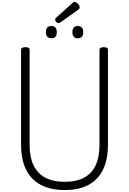

<svg xmlns="http://www.w3.org/2000/svg" viewBox="-20 -1939 1329 1978"><path d="M647 19Q538 19 453.5 -11Q369 -41 312 -100Q255 -159 226 -245.5Q197 -332 197 -445V-1426Q197 -1440 208 -1446.5Q219 -1453 241 -1453Q263 -1453 274 -1446.5Q285 -1440 285 -1426V-445Q285 -322 325 -237.5Q365 -153 445.5 -109.5Q526 -66 648 -66Q768 -66 847.5 -109.5Q927 -153 966 -237.5Q1005 -322 1005 -445V-1426Q1005 -1440 1016 -1446.5Q1027 -1453 1048 -1453Q1092 -1453 1092 -1426V-445Q1092 -295 1041 -191Q990 -87 891 -34Q792 19 647 19ZM509 -1545Q482 -1545 467.5 -1560.5Q453 -1576 453 -1607Q453 -1640 467 -1655.5Q481 -1671 510 -1671Q537 -1671 551 -1655Q565 -1639 565 -1608Q566 -1576 551.5 -1560.5Q537 -1545 509 -1545ZM782 -1545Q754 -1545 740 -1560.5Q726 -1576 726 -1607Q726 -1640 740 -1655.5Q754 -1671 782 -1671Q809 -1671 823 -1655Q837 -1639 837 -1608Q838 -1576 823.5 -1560.5Q809 -1545 782 -1545ZM586 -1701Q571 -1701 559.5 -1713Q548 -1725 548 -1736Q548 -1740 549.5 -1745Q551 -1750 557 -1756L727 -1908Q732 -1913 736.5 -1916Q741 -1919 750 -1919Q759 -1919 771.5 -1910Q784 -1901 792.5 -1888.5Q801 -1876 801 -1864Q801 -1857 798.5 -1852Q796 -1847 786 -1839L605 -1710Q599 -1706 594.5 -1703.5Q590 -1701 586 -1701Z"/></svg>

Font: Playwrite ID
Style: Regular
Weight: 400
Designer: Veronika Burian, José Scaglione
Foundry: TypeTogether
Version: Version 1.002